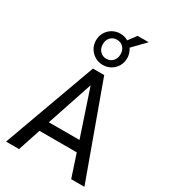

<svg xmlns="http://www.w3.org/2000/svg" viewBox="-245 -1155 1119 1269"><g transform="rotate(30 314.0 -520.0)"><path d="M15 0 271 -705H357L613 0H512L446 -200L485 -172H141L180 -200L114 0ZM312 -599 189 -231 173 -252H453L437 -231L314 -599ZM314 -758Q281 -758 254 -774Q227 -790 211 -817Q195 -844 195 -878Q195 -911 211 -938Q227 -965 254 -980.5Q281 -996 314 -996Q331 -996 346 -991.5Q361 -987 374 -980L419 -1040H503L412 -946Q421 -932 427 -914.5Q433 -897 433 -878Q433 -844 417.5 -817Q402 -790 375 -774Q348 -758 314 -758ZM314 -805Q344 -805 363 -825.5Q382 -846 382 -877Q382 -910 363 -930Q344 -950 314 -950Q285 -950 266 -930Q247 -910 247 -878Q247 -846 266 -825.5Q285 -805 314 -805Z"/></g></svg>

Font: Nunito Sans 10pt Condensed SemiBold
Style: Regular
Weight: 600
Width: 3
Designer: Vernon Adams
Foundry: Vernon Adams
Version: Version 3.101;gftools[0.9.27]